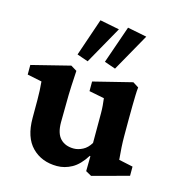

<svg xmlns="http://www.w3.org/2000/svg" viewBox="-102 -747 771 847"><g transform="rotate(15 283.5 -324.0)"><path d="M492.2 -87.9 556.6 -74.2V-32.2L390.6 12.7L364.3 -2L365.2 -70.3L362.3 -71.3Q334 -26.4 301.3 -8.3Q268.6 9.8 233.4 9.8Q163.1 9.8 119.1 -34.7Q75.2 -79.1 75.2 -167V-250Q75.2 -271.5 74.2 -292Q73.2 -312.5 71.3 -333L4.9 -346.7V-390.6L180.7 -434.6L208 -418Q206.1 -388.7 204.1 -347.7Q202.1 -306.6 202.1 -263.7L201.2 -181.6Q201.2 -130.9 223.6 -107.4Q246.1 -84 285.2 -84Q304.7 -84 325.7 -94.7Q346.7 -105.5 361.3 -129.9V-224.6Q361.3 -248 361.3 -266.1Q361.3 -284.2 359.9 -300.3Q358.4 -316.4 356.4 -333L287.1 -346.7V-390.6L463.9 -434.6L490.2 -418Q488.3 -401.4 487.8 -380.9Q487.3 -360.4 486.8 -333.5Q486.3 -306.6 486.3 -272.5V-194.3Q486.3 -170.9 487.8 -144Q489.3 -117.2 492.2 -87.9ZM370.1 -471.7 319.3 -489.3 378.9 -661.1 466.8 -643.6ZM245.1 -471.7 194.3 -489.3 252.9 -661.1 341.8 -643.6Z"/></g></svg>

Font: Crimson Pro
Style: Bold
Weight: 700
Designer: Jacques Le Bailly
Foundry: Baron von Fonthausen
Version: Version 1.003